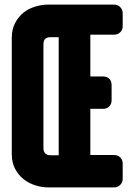

<svg xmlns="http://www.w3.org/2000/svg" viewBox="-20 -811 576 831"><path d="M234 -650H198Q184 -650 176 -643Q168 -636 168 -618V-170Q168 -155 176 -147Q184 -139 198 -139H234ZM511 -36Q511 -22 500.5 -11Q490 0 474 0H186Q161 0 132.5 -9Q104 -18 82 -35.5Q60 -53 45.5 -80Q31 -107 31 -144V-647Q31 -684 45.5 -711.5Q60 -739 82 -756.5Q104 -774 132.5 -782.5Q161 -791 186 -791H474Q490 -791 500.5 -780Q511 -769 511 -754V-697Q511 -682 500.5 -671.5Q490 -661 474 -661H371V-480H426Q443 -480 453 -470Q463 -460 463 -443V-377Q463 -361 453 -350.5Q443 -340 426 -340H371V-140H474Q490 -140 500.5 -129.5Q511 -119 511 -103Z"/></svg>

Font: H.H. Samuel
Style: Regular
Weight: 900
Width: 1
Designer: deFharo
Foundry: deFharo
Version: Version 1.009